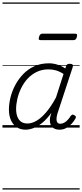

<svg xmlns="http://www.w3.org/2000/svg" viewBox="-20 -1030 663 1550"><path d="M187 17Q145 17 115 -3Q85 -23 68.5 -59.5Q52 -96 52 -146Q52 -191 64.5 -242.5Q77 -294 103 -343Q129 -392 167.5 -432Q206 -472 258 -495.5Q310 -519 376 -519Q409 -519 444 -508Q479 -497 507 -477L513 -495Q517 -507 523.5 -511Q530 -515 543 -515Q562 -515 566.5 -507.5Q571 -500 567 -488L443 -111Q436 -86 436 -68Q436 -50 444 -40.5Q452 -31 467 -31Q484 -31 499.5 -40Q515 -49 528 -63.5Q541 -78 550 -93Q555 -100 562.5 -103.5Q570 -107 580 -100Q592 -94 592.5 -86Q593 -78 588 -71Q577 -51 558.5 -31Q540 -11 515.5 3Q491 17 460 17Q438 17 422 10Q406 3 396.5 -10Q387 -23 384 -41Q381 -59 384 -81Q387 -91 389.5 -100.5Q392 -110 395 -119Q357 -67 319.5 -37Q282 -7 248 5Q214 17 187 17ZM110 -150Q110 -115 120 -88.5Q130 -62 150 -47.5Q170 -33 202 -33Q237 -33 275.5 -55.5Q314 -78 353.5 -124.5Q393 -171 432 -243L493 -433Q458 -455 429 -462.5Q400 -470 372 -470Q318 -470 275.5 -449Q233 -428 202 -394Q171 -360 150.5 -317.5Q130 -275 120 -231.5Q110 -188 110 -150ZM309 -706Q296 -706 293.5 -712.5Q291 -719 295 -731Q298 -744 304.5 -751Q311 -758 322 -758H587Q599 -758 601.5 -751Q604 -744 600 -731Q597 -718 590.5 -712Q584 -706 572 -706ZM0 490H623V500H0ZM0 -20H623V0H0ZM0 -505H623V-500H0ZM0 -1010H623V-1000H0Z"/></svg>

Font: Playwrite BE VLG Guides
Style: Regular
Weight: 400
Designer: Veronika Burian, José Scaglione
Foundry: TypeTogether
Version: Version 1.003